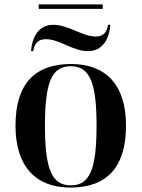

<svg xmlns="http://www.w3.org/2000/svg" viewBox="-20 -837 639 867"><path d="M155 -797H444V-817H155ZM120 -606H130C135 -631 143 -660 188 -660C249 -660 308 -606 378 -606C442 -606 474 -660 478 -725H468C463 -697 452 -672 412 -672C352 -672 290 -725 220 -725C155 -725 125 -670 120 -606ZM298 10C463 10 549 -82 549 -270C549 -457 455 -548 301 -548C136 -548 50 -457 50 -270C50 -82 144 10 298 10ZM300 0C214 0 183 -72 183 -270C183 -466 214 -538 299 -538C385 -538 416 -466 416 -270C416 -72 385 0 300 0Z"/></svg>

Font: Noto Serif Display SemiBold
Style: Regular
Weight: 600
Designer: Monotype Design Team
Foundry: Monotype Imaging Inc.
Version: Version 2.009